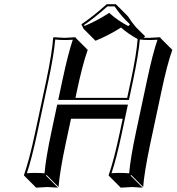

<svg xmlns="http://www.w3.org/2000/svg" viewBox="-20 -823 831 903"><path d="M524.9 -803.2 581.5 -746.6Q598.1 -719.7 619.6 -694.8L662.6 -652.3L655.8 -645.5Q668 -645 681.2 -645Q681.2 -645 733.9 -647.9V-645L790.5 -588.4Q766.1 -521.5 738.3 -388.7L686 -143.6Q658.7 -13.7 653.3 56.6L597.2 0L594.2 2.9L650.9 59.6Q648.9 59.6 600.6 56.6Q600.6 56.6 547.9 59.6L491.2 2.9V0Q515.6 -68.4 543.5 -200.2L557.1 -264.6H314L288.1 -143.6Q260.7 -14.2 255.4 56.6L199.2 0L196.3 2.9L252.9 59.6Q251 59.6 202.6 56.6Q202.6 56.6 149.9 59.6L93.3 2.9L92.8 0Q117.2 -68.4 145.5 -200.2L197.8 -444.8Q225.1 -574.7 230 -645L232.9 -647.9Q234.9 -647.9 283.2 -645Q283.2 -645 335.9 -647.9V-645L392.6 -588.4Q368.2 -521 340.3 -388.7L335 -362.8H578.1L595.7 -444.8Q622.1 -569.3 627.4 -639.2Q581.5 -664.6 549.3 -693.4Q491.2 -656.7 429.2 -631.3L372.6 -688L362.8 -709Q413.6 -742.2 481.9 -803.2ZM519 -793H485.4Q421.9 -736.8 375.5 -705.6L377.4 -700.7Q434.1 -724.6 487.3 -758.3L493.7 -762.7L499.5 -757.3Q534.7 -726.1 583.5 -700.2L591.3 -708.5Q546.9 -750 519 -793ZM605.5 -442.9 586.4 -353H253.9L273.9 -447.3Q300.3 -570.8 322.3 -636.2Q303.7 -634.8 283.2 -634.8Q257.8 -634.8 239.7 -637.2Q233.9 -566.4 207.5 -442.9L155.3 -197.8Q128.9 -75.2 106.4 -8.3Q125 -9.8 146 -9.8Q171.4 -9.8 189.5 -7.8Q195.3 -78.6 221.7 -202.1L249 -331.1H581.5L553.2 -197.8Q527.3 -75.2 504.4 -8.3Q522.5 -9.8 543.9 -9.8Q568.8 -9.8 587.4 -7.8Q593.3 -78.6 619.6 -202.1L671.9 -447.3Q698.2 -571.3 720.7 -636.2Q702.1 -634.8 681.2 -634.8Q656.2 -634.8 637.7 -637.2Q631.3 -565.9 605.5 -442.9Z"/></svg>

Font: Linux Biolinum Shadow O
Style: Italic
Weight: 400
Italic angle: -12°
Designer: Philipp H. Poll
Foundry: Philipp H. Poll
Version: Version 0.6.2